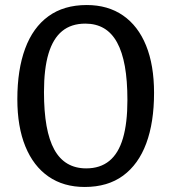

<svg xmlns="http://www.w3.org/2000/svg" viewBox="-20 -734 682 764"><path d="M323 -64Q378.5 -64 415 -93.8Q451.5 -123.5 469.2 -183.8Q487 -244 487 -336Q487 -413.5 476.8 -470.5Q466.5 -527.5 445.8 -565.2Q425 -603 393.5 -621.5Q362 -640 319.5 -640Q263.5 -640 227.2 -610.2Q191 -580.5 173 -520.5Q155 -460.5 155 -368Q155 -290.5 165.2 -233.2Q175.5 -176 196.2 -138.5Q217 -101 248.8 -82.5Q280.5 -64 323 -64ZM325 -714Q409.5 -714 469.5 -672.5Q529.5 -631 561.2 -553Q593 -475 593 -364.5Q593 -247 562 -163.5Q531 -80 469.8 -35Q408.5 10 317 10Q233 10 173 -31.5Q113 -73 81 -151.2Q49 -229.5 49 -339.5Q49 -456.5 80 -540.5Q111 -624.5 172.5 -669.2Q234 -714 325 -714Z"/></svg>

Font: Newsreader 7pt
Style: Regular
Weight: 400
Designer: Hugues Gentile
Foundry: Production Type
Version: Version 1.003